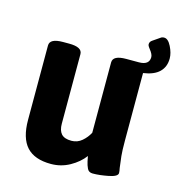

<svg xmlns="http://www.w3.org/2000/svg" viewBox="-101 -749 793 846"><g transform="rotate(15 296.0 -325.5)"><path d="M495 -484V-176Q495 -130 497.5 -106Q500 -82 504 -53Q507 -40 507 -31Q507 -15 466.5 -7Q426 1 395 1Q377 1 370 -13.5Q363 -28 359.5 -45Q356 -62 355 -68Q331 -36 291.5 -14Q252 8 206 8Q131 8 95 -31.5Q59 -71 59 -154V-493Q59 -525 119 -525H147Q207 -525 207 -493V-176Q207 -145 221 -129.5Q235 -114 267 -114Q294 -114 314.5 -131.5Q335 -149 347 -172V-493Q347 -525 407 -525H465Q512 -525 512 -561Q512 -574 496 -594Q495 -595 490.5 -601.5Q486 -608 486 -613Q486 -625 497 -632L529 -654Q535 -659 545 -659Q563 -659 577.5 -630Q592 -601 592 -576Q592 -538 568 -514.5Q544 -491 495 -484Z"/></g></svg>

Font: Asap-Bold
Style: Bold
Weight: 700
Designer: Pablo Cosgaya
Foundry: Omnibus-Type
Version: Version 2.000; ttfautohint (v1.8)